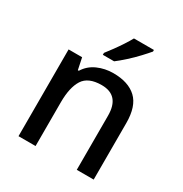

<svg xmlns="http://www.w3.org/2000/svg" viewBox="-177 -900 983 1033"><g transform="rotate(30 315.0 -383.0)"><path d="M356 -549Q450 -549 500 -502Q550 -455 550 -351V0H445V-336Q445 -462 334 -462Q251 -462 220 -413Q189 -364 189 -272V0H83V-539H167L182 -467H188Q214 -509 259.5 -529Q305 -549 356 -549ZM482 -756Q467 -738 440 -709Q413 -680 382 -652Q351 -624 327 -606H257V-618Q272 -637 291 -663Q310 -689 328 -716.5Q346 -744 358 -766H482Z"/></g></svg>

Font: Noto Sans Sinhala UI Medium
Style: Regular
Weight: 500
Designer: Jelle Bosma - Monotype Design Team
Foundry: Monotype Imaging Inc.
Version: Version 2.006; ttfautohint (v1.8.4.7-5d5b)